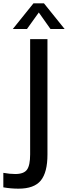

<svg xmlns="http://www.w3.org/2000/svg" viewBox="-24 -947 408 1153"><path d="M-4 91Q35 98 68 98Q119 98 138 72Q157 46 157 -20V-712H261V-19Q261 88 221 137Q181 186 87 186Q41 186 -4 178ZM138 -773H53L177 -927H240L364 -773H279L209 -872Z"/></svg>

Font: Muli SemiBold
Style: Regular
Weight: 600
Designer: Vernon Adams
Foundry: Vernon Adams
Version: Version 2.000